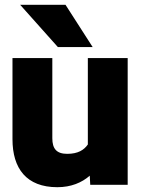

<svg xmlns="http://www.w3.org/2000/svg" viewBox="-20 -770 592 800"><path d="M32 -190C32 -68 90 10 219 10C276 10 321 -9 354 -38L356 0H512V-528H346V-168C330 -145 305 -129 260 -129C216 -129 198 -150 198 -194V-528H32ZM64 -750 221 -574H366L253 -750Z"/></svg>

Font: Asimov Pro
Style: Ult
Weight: 900
Designer: Google
Version: Version 2.000980; 2014